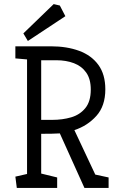

<svg xmlns="http://www.w3.org/2000/svg" viewBox="-20 -917 584 937"><path d="M62 0 55 -55 112 -68V-627L55 -632V-691H229Q306 -691 366 -669Q426 -647 460 -600.5Q494 -554 494 -481Q494 -400 450.5 -351.5Q407 -303 343 -282L445 -65L510 -51V0H392L272 -266Q253 -265 233 -264.5Q213 -264 181 -264V-70L259 -51V0ZM181 -332H235Q285 -332 327.5 -344.5Q370 -357 396.5 -389.5Q423 -422 423 -480Q423 -531 401 -562.5Q379 -594 341 -608.5Q303 -623 255 -623H181ZM116 -717 94 -754 242 -897 272 -890 299 -838Z"/></svg>

Font: Kreon Light Light
Style: Regular
Weight: 300
Version: Version 2.002